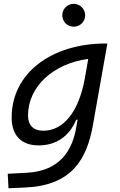

<svg xmlns="http://www.w3.org/2000/svg" viewBox="-20 -750 626 1004"><path d="M24.4 234.4 112.3 230.5C354.5 219.7 434.1 85 466.3 -98.1L541.5 -522.5H532.2C252.4 -522.5 41 -370.1 41 -135.3C41 -42 91.3 10.3 182.1 10.3C274.4 10.3 343.3 -38.1 378.4 -124H385.7L378.4 -82.5C358.9 31.7 296.9 143.6 122.1 153.3L20.5 158.7ZM441.4 -441.9 424.3 -343.8 422.9 -336.9C392.1 -169.4 314.5 -66.4 206.1 -66.4C154.8 -66.4 126.5 -94.7 126.5 -146C126.5 -298.8 261.2 -418.5 441.4 -441.9ZM365.7 -610.4C398.4 -610.4 425.3 -636.7 425.3 -669.9C425.3 -703.1 398.4 -730 365.7 -730C332.5 -730 305.7 -703.1 305.7 -669.9C305.7 -636.7 332.5 -610.4 365.7 -610.4Z"/></svg>

Font: Cascadia Code PL SemiLight
Style: Italic
Weight: 350
Italic angle: -10°
Monospace: yes
Designer: Aaron Bell
Foundry: Saja Typeworks
Version: Version 2404.023